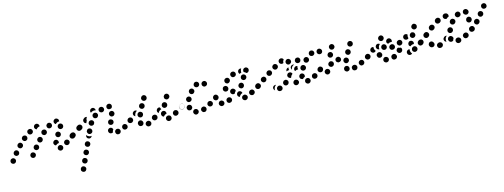

<svg xmlns="http://www.w3.org/2000/svg" viewBox="-45 -945 4965 1893"><g transform="rotate(-15 2438.0 2.0)"><path d="M15 -11Q6 -18 -5 -15Q-16 -13 -23 -4V-3Q-29 6 -27 18Q-25 29 -15 35Q-6 41 6 39Q17 37 23 27Q30 17 27 6Q25 -5 15 -11ZM221 -15Q212 -22 200 -21Q189 -19 182 -10V-9Q175 0 177 11Q178 22 188 29Q197 36 208 34Q219 33 226 23Q233 14 232 3Q230 -9 221 -15ZM511 4Q511 -2 508 -7Q505 -11 501 -15Q497 -18 491 -20Q486 -21 481 -21H480Q469 -19 462 -10Q455 -1 456 10Q457 15 459 20Q462 25 466 28Q471 32 476 33Q481 35 487 34Q498 33 505 24Q513 15 511 4ZM586 -24Q587 -29 586 -34Q585 -40 582 -44Q578 -49 574 -52Q569 -55 564 -56Q559 -57 553 -56Q548 -55 543 -52Q538 -49 535 -44Q532 -40 531 -34Q530 -29 531 -24Q532 -18 535 -14Q542 -4 553 -2Q564 0 573 -6H574Q578 -9 581 -14Q584 -18 586 -24ZM68 -77Q59 -84 48 -83Q37 -82 30 -73L29 -72Q22 -64 23 -52Q24 -41 33 -34Q42 -26 53 -28Q64 -29 72 -37V-38Q79 -47 78 -58Q77 -69 68 -77ZM431 -41Q428 -46 427 -51Q427 -57 428 -62Q432 -73 442 -79Q452 -84 462 -81Q468 -80 472 -76Q476 -73 479 -68Q482 -63 482 -58Q483 -52 481 -47Q481 -46 480 -45Q480 -44 480 -43Q479 -43 478 -43Q468 -42 460 -37Q453 -33 447 -28Q447 -28 447 -28Q447 -28 447 -28Q442 -29 437 -33Q433 -36 431 -41ZM283 -62Q282 -68 280 -73Q277 -77 273 -81Q264 -88 252 -87Q241 -85 234 -77V-76Q227 -67 228 -56Q229 -45 238 -38Q247 -30 258 -32Q269 -33 277 -42Q280 -46 282 -52Q283 -57 283 -62ZM650 -93Q646 -97 642 -100Q637 -103 632 -104Q626 -105 621 -104Q616 -103 611 -100V-99Q602 -93 600 -82Q598 -70 604 -61Q607 -56 612 -54Q616 -51 622 -50Q627 -49 633 -50Q638 -51 642 -54H643Q652 -61 654 -72Q656 -83 650 -93ZM134 -119Q134 -124 131 -129Q129 -134 125 -138Q117 -146 106 -146Q94 -145 86 -137Q78 -128 78 -117Q79 -106 87 -98Q91 -94 96 -92Q101 -90 106 -90Q112 -90 117 -93Q122 -95 126 -99Q130 -103 132 -108Q134 -113 134 -119ZM337 -125Q336 -130 334 -135Q332 -140 328 -144Q319 -151 308 -151Q296 -150 289 -141H288Q285 -137 283 -132Q281 -127 282 -121Q282 -116 284 -111Q287 -106 291 -102Q299 -95 310 -95Q322 -96 329 -104L330 -105Q333 -109 335 -114Q337 -119 337 -125ZM480 -104Q489 -98 500 -100Q511 -102 518 -112Q524 -122 522 -133Q520 -144 510 -150Q501 -157 489 -154Q478 -152 472 -143V-142Q465 -133 468 -121Q470 -110 480 -104ZM188 -194Q181 -202 169 -203Q158 -204 149 -197V-196Q140 -189 139 -178Q138 -166 146 -158Q153 -149 164 -148Q176 -147 184 -155H185Q193 -162 194 -174Q195 -185 188 -194ZM388 -202Q384 -206 379 -208Q374 -210 368 -210Q363 -211 358 -209Q353 -207 349 -203H348Q340 -195 340 -184Q339 -172 347 -164Q351 -160 356 -158Q361 -155 366 -155Q372 -155 377 -157Q382 -159 386 -162V-163Q395 -171 395 -182Q395 -193 388 -202ZM512 -191Q513 -185 517 -181Q520 -177 525 -174Q535 -169 546 -172Q557 -175 562 -185V-186Q565 -190 565 -196Q566 -201 564 -207Q563 -212 559 -216Q556 -220 551 -223Q541 -228 530 -225Q519 -222 514 -212V-211Q511 -207 511 -201Q510 -196 512 -191ZM259 -238Q254 -248 243 -251Q232 -254 222 -248H221Q211 -243 208 -232Q205 -221 211 -211Q216 -201 227 -198Q238 -195 248 -200L249 -201Q259 -206 262 -217Q265 -228 259 -238ZM460 -228Q461 -233 460 -238Q460 -244 457 -248Q451 -258 440 -261Q429 -264 419 -258L418 -257Q414 -255 411 -250Q407 -246 406 -241Q405 -235 406 -230Q406 -224 409 -220Q415 -210 426 -207Q437 -205 447 -210V-211Q452 -213 455 -218Q459 -222 460 -228ZM284 -252Q283 -263 289 -272Q296 -282 307 -283L308 -284Q319 -285 328 -279Q338 -272 339 -261Q340 -258 340 -256Q340 -254 339 -251Q330 -250 322 -246Q312 -241 306 -233Q304 -232 303 -230Q301 -231 299 -232Q297 -233 296 -234Q291 -237 288 -242Q285 -246 284 -252ZM514 -284H515Q520 -283 525 -280Q530 -278 533 -274Q537 -270 538 -264Q540 -259 539 -254Q539 -252 539 -251Q539 -250 539 -249Q531 -249 524 -247Q514 -244 506 -237Q503 -234 500 -231Q492 -235 488 -242Q483 -250 484 -259Q485 -270 494 -277Q503 -285 514 -284Z M623 278Q625 283 629 287Q633 291 638 293Q648 298 659 294Q669 290 674 279Q676 274 677 269Q677 263 675 258Q673 253 669 249Q665 245 660 243Q655 241 650 240Q644 240 639 242Q634 244 630 248Q626 252 624 257Q622 262 622 267Q621 273 623 278ZM672 217Q677 220 682 220Q688 220 693 218Q698 216 702 212Q706 208 708 203Q713 193 709 182Q705 171 694 167Q689 165 684 164Q678 164 673 166Q668 168 664 172Q660 176 658 181Q653 191 657 202Q661 213 672 217ZM691 126Q693 131 697 135Q701 139 706 141Q716 146 727 142Q737 138 742 127Q747 117 743 106Q739 95 728 91Q718 86 707 90Q697 94 692 105Q690 110 689 115Q689 121 691 126ZM740 65Q750 70 761 66Q771 62 776 51Q781 41 777 30Q773 19 762 15Q757 12 752 12Q746 12 741 14Q736 16 732 20Q728 24 726 29Q721 39 725 50Q729 61 740 65ZM1094 15Q1097 11 1099 5Q1100 0 1100 -5Q1098 -17 1089 -24Q1080 -31 1069 -29Q1063 -29 1058 -26Q1054 -23 1050 -19Q1047 -15 1045 -9Q1044 -4 1045 1Q1046 13 1055 20Q1064 27 1075 25H1076Q1081 25 1086 22Q1091 19 1094 15ZM1174 -43Q1168 -53 1157 -56Q1146 -59 1137 -53H1136Q1131 -50 1128 -45Q1125 -41 1124 -36Q1122 -30 1123 -25Q1124 -20 1127 -15Q1129 -10 1134 -7Q1138 -4 1144 -2Q1149 -1 1154 -2Q1160 -3 1164 -5L1165 -6Q1175 -11 1177 -22Q1180 -34 1174 -43ZM979 -29Q979 -35 981 -40Q983 -45 987 -49Q991 -53 996 -55Q1001 -57 1007 -57Q1017 -57 1024 -51Q1032 -44 1034 -34Q1033 -34 1033 -33Q1026 -25 1024 -15Q1023 -10 1022 -6Q1019 -4 1015 -3Q1011 -2 1007 -2Q996 -1 988 -9Q980 -17 979 -29ZM774 -11Q784 -6 795 -10Q805 -14 810 -25Q810 -26 811 -26Q811 -27 811 -28Q807 -27 803 -27Q794 -27 785 -30Q776 -34 769 -40Q764 -45 761 -50Q761 -49 760 -49Q760 -48 760 -48V-47Q755 -37 759 -26Q763 -15 774 -11ZM1246 -72Q1247 -78 1246 -83Q1245 -88 1241 -93Q1235 -102 1224 -104Q1212 -106 1203 -99Q1198 -96 1195 -91Q1192 -87 1192 -81Q1191 -76 1192 -71Q1193 -65 1196 -61Q1203 -52 1214 -50Q1225 -48 1234 -54L1235 -55Q1239 -58 1242 -62Q1245 -67 1246 -72ZM657 -98Q654 -103 650 -106Q645 -108 640 -109Q634 -110 629 -109Q624 -108 619 -105L611 -100Q602 -93 600 -82Q598 -71 604 -61Q608 -57 612 -54Q617 -51 622 -50Q627 -49 633 -50Q638 -51 643 -54L650 -60Q660 -66 662 -78Q664 -89 657 -98ZM813 -103Q802 -107 792 -103Q782 -98 778 -87H777Q775 -82 776 -76Q776 -71 778 -66Q780 -61 784 -57Q788 -53 793 -51Q804 -47 814 -52Q825 -56 829 -67V-68Q833 -78 828 -89Q824 -99 813 -103ZM1018 -84Q1023 -82 1029 -82Q1034 -82 1039 -84Q1044 -86 1048 -90Q1052 -94 1054 -99V-100Q1058 -110 1054 -121Q1049 -131 1038 -135Q1033 -137 1028 -137Q1022 -137 1017 -135Q1012 -133 1009 -129Q1005 -125 1003 -120V-119Q999 -109 1003 -98Q1008 -88 1018 -84ZM742 -154Q736 -164 724 -166Q713 -168 704 -162L696 -157Q686 -151 684 -139Q682 -128 688 -119Q691 -114 696 -111Q700 -108 705 -107Q711 -106 716 -107Q722 -108 726 -111L734 -116Q744 -122 746 -134Q748 -145 742 -154ZM857 -174Q848 -180 837 -178Q825 -176 819 -167V-166Q812 -157 814 -146Q817 -135 826 -128Q830 -125 836 -124Q841 -123 847 -124Q852 -125 857 -128Q861 -131 864 -135V-136Q871 -145 869 -156Q867 -168 857 -174ZM1050 -161Q1060 -158 1071 -163Q1081 -168 1084 -179H1085Q1088 -190 1083 -200Q1078 -210 1067 -214Q1056 -217 1046 -212Q1036 -207 1032 -196Q1029 -185 1034 -175Q1039 -165 1050 -161ZM800 -179Q802 -181 803 -183Q803 -187 803 -190Q803 -200 807 -208V-209Q810 -215 814 -220Q808 -223 801 -222Q794 -222 788 -218L780 -212Q771 -206 769 -195Q767 -184 773 -174Q776 -169 782 -166Q787 -163 793 -162Q795 -171 800 -179ZM915 -191V-192Q924 -199 925 -210Q926 -221 919 -230Q912 -239 900 -240Q889 -241 880 -234Q871 -227 870 -215Q869 -204 876 -195Q883 -186 895 -185Q906 -184 915 -191ZM996 -262Q992 -273 982 -278Q972 -283 961 -279Q950 -276 945 -265Q940 -255 944 -244Q945 -239 949 -235Q952 -231 957 -229Q962 -226 968 -226Q973 -225 978 -227H979Q990 -231 995 -241Q1000 -251 996 -262ZM1043 -236V-237Q1032 -240 1027 -250Q1022 -261 1026 -271Q1029 -282 1039 -287Q1050 -292 1060 -289H1061Q1072 -285 1077 -275Q1082 -265 1078 -254Q1076 -248 1073 -244Q1069 -240 1063 -237Q1059 -238 1056 -238Q1050 -237 1045 -236Q1045 -236 1044 -236Q1044 -236 1043 -236ZM862 -275V-276Q867 -286 877 -290Q888 -294 898 -290Q903 -287 907 -283Q911 -279 913 -274Q914 -271 914 -267Q915 -264 914 -260Q909 -262 903 -263Q892 -264 882 -260Q873 -258 866 -252V-251Q865 -250 864 -249Q860 -255 859 -262Q859 -269 862 -275Z M1618 -5Q1617 -11 1614 -15Q1611 -20 1606 -22Q1601 -25 1596 -26Q1591 -27 1585 -26L1583 -25Q1572 -23 1566 -13Q1560 -3 1563 8Q1564 13 1568 18Q1571 22 1576 25Q1580 28 1586 29Q1591 29 1596 28H1598Q1609 25 1615 15Q1621 6 1618 -5ZM1409 14Q1411 9 1412 3Q1413 -2 1411 -7Q1408 -18 1397 -24Q1387 -29 1377 -26L1375 -25Q1370 -23 1365 -20Q1361 -17 1359 -12Q1356 -7 1355 -1Q1355 4 1357 9Q1360 20 1370 25Q1380 31 1391 27H1393Q1398 25 1402 22Q1406 18 1409 14ZM1296 2Q1292 -1 1288 -5Q1285 -10 1284 -15Q1283 -16 1283 -18Q1280 -29 1287 -39Q1293 -48 1304 -51Q1315 -53 1325 -47Q1334 -40 1337 -29Q1337 -29 1337 -29Q1337 -27 1337 -24Q1338 -22 1338 -20Q1335 -14 1334 -8Q1331 -3 1327 0Q1322 3 1317 5Q1312 6 1306 5Q1301 5 1296 2ZM1695 -45Q1693 -50 1689 -53Q1685 -57 1679 -58Q1674 -60 1669 -60Q1663 -59 1658 -57L1657 -56Q1647 -51 1643 -40Q1640 -29 1645 -19Q1647 -14 1652 -10Q1656 -7 1661 -5Q1666 -3 1672 -4Q1677 -4 1682 -7L1684 -8Q1694 -13 1697 -24Q1701 -35 1695 -45ZM1486 -38Q1487 -44 1486 -49Q1484 -54 1481 -59Q1474 -68 1463 -69Q1451 -71 1442 -64L1441 -63Q1436 -60 1434 -55Q1431 -50 1430 -45Q1429 -39 1431 -34Q1432 -29 1436 -24Q1443 -15 1454 -14Q1465 -12 1474 -19L1476 -20Q1480 -24 1483 -28Q1485 -33 1486 -38ZM1531 -39Q1528 -43 1527 -49Q1526 -54 1527 -59V-61Q1529 -72 1539 -78Q1549 -85 1560 -82Q1565 -81 1570 -78Q1574 -75 1577 -70Q1580 -66 1581 -60Q1582 -55 1581 -50V-48Q1581 -48 1581 -48Q1581 -48 1581 -48Q1580 -48 1580 -48L1578 -47Q1569 -45 1561 -40Q1554 -34 1548 -27Q1548 -27 1548 -27Q1548 -27 1548 -27Q1543 -28 1538 -31Q1534 -34 1531 -39ZM1768 -92Q1761 -101 1750 -103Q1739 -105 1729 -99L1728 -98Q1723 -95 1720 -90Q1717 -85 1716 -80Q1715 -75 1717 -69Q1718 -64 1721 -60Q1724 -55 1729 -52Q1733 -49 1739 -48Q1744 -47 1749 -48Q1755 -49 1759 -53L1761 -54Q1770 -60 1772 -71Q1774 -83 1768 -92ZM1247 -73Q1248 -78 1246 -84Q1245 -89 1242 -94Q1236 -103 1224 -105Q1213 -107 1204 -101L1202 -100Q1198 -97 1195 -92Q1192 -87 1191 -82Q1190 -77 1191 -71Q1192 -66 1195 -61Q1202 -52 1213 -50Q1224 -48 1234 -54L1235 -55Q1240 -58 1243 -63Q1246 -68 1247 -73ZM1495 -98Q1495 -103 1497 -108Q1499 -113 1503 -117L1505 -119Q1510 -124 1518 -126Q1526 -127 1534 -124Q1534 -121 1536 -117Q1538 -110 1543 -104Q1534 -102 1527 -97Q1518 -92 1512 -83Q1510 -79 1508 -74Q1506 -75 1505 -76Q1504 -77 1503 -78Q1499 -82 1497 -87Q1495 -92 1495 -98ZM1318 -80Q1328 -75 1339 -80Q1349 -84 1353 -95L1354 -97Q1356 -102 1356 -107Q1356 -113 1354 -118Q1352 -123 1348 -126Q1344 -130 1339 -132Q1328 -137 1318 -132Q1307 -128 1303 -117L1302 -115Q1298 -105 1303 -94Q1307 -84 1318 -80ZM1306 -151Q1298 -158 1288 -158Q1278 -158 1270 -151L1269 -150Q1260 -143 1259 -132Q1258 -120 1265 -112Q1268 -109 1271 -106Q1274 -104 1278 -103Q1278 -104 1278 -105Q1278 -115 1282 -124V-125Q1286 -134 1292 -141Q1298 -147 1306 -151ZM1571 -110Q1581 -105 1592 -109Q1603 -113 1608 -123V-125Q1611 -130 1611 -135Q1611 -140 1609 -146Q1607 -151 1604 -155Q1600 -159 1595 -161Q1585 -166 1574 -162Q1563 -158 1559 -148L1558 -146Q1553 -136 1557 -125Q1561 -114 1571 -110ZM1352 -159Q1362 -153 1373 -157Q1384 -160 1389 -170L1390 -172Q1395 -182 1392 -193Q1388 -204 1378 -209Q1368 -214 1357 -211Q1346 -208 1341 -197L1340 -196Q1335 -186 1338 -175Q1342 -164 1352 -159ZM1597 -206Q1597 -200 1600 -196Q1603 -191 1608 -188Q1617 -181 1628 -183Q1639 -185 1646 -194L1647 -195Q1650 -200 1652 -205Q1653 -210 1652 -216Q1651 -221 1648 -226Q1645 -231 1641 -234Q1632 -240 1621 -239Q1609 -237 1603 -228L1602 -226Q1598 -222 1597 -216Q1596 -211 1597 -206ZM1421 -278Q1412 -285 1401 -283Q1390 -281 1383 -272L1382 -270Q1379 -266 1377 -261Q1376 -255 1377 -250Q1378 -245 1381 -240Q1384 -235 1388 -232Q1397 -225 1409 -227Q1420 -229 1427 -238L1428 -240Q1434 -249 1432 -260Q1431 -272 1421 -278Z M1892 17Q1894 11 1893 6Q1893 1 1890 -4Q1887 -9 1883 -12Q1879 -16 1874 -17H1873Q1868 -19 1863 -18Q1857 -18 1852 -15Q1848 -12 1844 -8Q1841 -4 1839 2Q1836 12 1842 22Q1847 32 1858 36Q1869 39 1879 33Q1889 28 1892 17ZM1973 -4Q1971 -9 1968 -13Q1964 -17 1959 -19Q1954 -21 1949 -22Q1943 -22 1938 -20Q1927 -16 1922 -6Q1917 4 1921 15Q1923 20 1927 24Q1930 28 1935 31Q1940 33 1946 33Q1951 34 1956 32H1957Q1967 28 1972 17Q1977 7 1973 -4ZM2045 -45Q2039 -55 2028 -58Q2017 -61 2007 -55Q2002 -52 1999 -48Q1996 -43 1995 -38Q1993 -33 1994 -27Q1995 -22 1998 -17Q2004 -7 2015 -5Q2026 -2 2035 -8H2036Q2045 -14 2048 -25Q2051 -36 2045 -45ZM1787 -45Q1786 -51 1788 -56Q1790 -61 1793 -65Q1797 -69 1801 -72Q1806 -74 1812 -75Q1817 -75 1822 -74Q1828 -72 1832 -69Q1836 -65 1839 -60Q1841 -55 1841 -50H1842Q1842 -45 1841 -40Q1839 -35 1837 -32Q1832 -28 1828 -23Q1825 -22 1822 -21Q1819 -20 1816 -20Q1805 -19 1796 -26Q1788 -34 1787 -45ZM2113 -93Q2110 -97 2106 -100Q2101 -103 2096 -104Q2090 -105 2085 -104Q2080 -103 2075 -99Q2066 -93 2064 -81Q2062 -70 2068 -61Q2071 -56 2076 -54Q2081 -51 2086 -50Q2091 -49 2097 -50Q2102 -51 2106 -54H2107Q2116 -61 2118 -72Q2120 -83 2113 -93ZM1760 -54Q1755 -51 1750 -50Q1745 -49 1739 -50Q1734 -51 1729 -54Q1725 -57 1722 -62Q1716 -72 1718 -83Q1720 -94 1730 -100Q1735 -103 1740 -104Q1746 -105 1751 -104Q1756 -103 1761 -100Q1765 -97 1768 -92Q1771 -88 1772 -84Q1773 -80 1773 -76Q1768 -69 1766 -62Q1766 -60 1765 -58Q1764 -57 1763 -56Q1762 -55 1760 -54ZM1804 -119Q1805 -114 1809 -110Q1812 -106 1817 -103Q1827 -98 1838 -102Q1849 -105 1854 -115Q1857 -120 1857 -126Q1858 -131 1856 -136Q1854 -142 1851 -146Q1847 -150 1843 -152Q1832 -158 1822 -154Q1811 -151 1806 -141L1805 -140Q1803 -136 1802 -130Q1802 -125 1804 -119ZM1859 -175Q1867 -168 1879 -169Q1890 -170 1897 -179Q1905 -188 1904 -199Q1902 -211 1894 -218Q1885 -225 1874 -224Q1862 -223 1855 -214Q1848 -205 1849 -194Q1850 -183 1859 -175ZM1996 -255Q1988 -247 1989 -235Q1989 -224 1998 -216Q2002 -212 2007 -210Q2012 -209 2018 -209Q2023 -209 2028 -212Q2033 -214 2037 -218Q2044 -226 2044 -238Q2043 -249 2035 -257Q2026 -265 2015 -264Q2003 -263 1996 -255ZM1914 -238Q1918 -228 1929 -224Q1940 -220 1950 -224Q1961 -229 1965 -239Q1969 -250 1965 -260Q1962 -265 1959 -269Q1955 -273 1950 -275Q1944 -277 1939 -277Q1934 -277 1928 -275Q1918 -270 1914 -259Q1909 -249 1914 -238Z M2397 -8Q2395 -13 2392 -18Q2389 -22 2385 -25Q2380 -29 2375 -30Q2370 -31 2364 -30L2363 -29Q2352 -27 2345 -18Q2339 -8 2341 3Q2343 14 2353 20Q2362 27 2374 25L2375 24Q2386 22 2392 13Q2399 3 2397 -8ZM2157 6Q2162 -4 2158 -15Q2155 -25 2144 -30Q2144 -31 2144 -31Q2139 -33 2133 -34Q2128 -34 2123 -32Q2117 -31 2113 -27Q2109 -24 2107 -19Q2101 -9 2105 2Q2109 13 2119 18Q2120 19 2120 19Q2131 24 2141 20Q2152 17 2157 6ZM2238 -30Q2232 -41 2221 -44Q2210 -47 2200 -42L2199 -41Q2189 -36 2186 -25Q2183 -14 2188 -4Q2190 1 2195 4Q2199 8 2204 9Q2209 11 2215 10Q2220 10 2225 7H2226Q2236 1 2240 -10Q2243 -20 2238 -30ZM2475 -25Q2477 -30 2476 -36Q2476 -41 2473 -46Q2468 -56 2457 -60Q2446 -63 2436 -58L2435 -57Q2430 -55 2426 -50Q2423 -46 2421 -41Q2420 -36 2420 -30Q2421 -25 2423 -20Q2428 -10 2439 -7Q2450 -3 2460 -8L2461 -9Q2466 -12 2470 -16Q2473 -20 2475 -25ZM2302 -55V-56Q2306 -67 2316 -73Q2326 -78 2336 -75Q2345 -72 2350 -66Q2355 -59 2356 -51Q2348 -49 2341 -44Q2333 -39 2327 -30Q2324 -26 2322 -20Q2321 -21 2321 -21Q2321 -21 2321 -21Q2310 -24 2304 -34Q2299 -44 2302 -55ZM2072 -56Q2076 -52 2081 -50Q2086 -48 2092 -48Q2103 -48 2111 -57Q2119 -65 2119 -76Q2119 -77 2119 -77Q2118 -88 2110 -96Q2102 -104 2091 -105Q2080 -104 2072 -96Q2064 -88 2064 -77Q2064 -76 2064 -75Q2064 -70 2066 -65Q2068 -60 2072 -56ZM2549 -70Q2550 -75 2549 -80Q2548 -86 2546 -91Q2540 -100 2529 -103Q2518 -106 2508 -100L2507 -99Q2502 -97 2499 -92Q2496 -88 2494 -82Q2493 -77 2494 -72Q2495 -66 2497 -62Q2503 -52 2514 -49Q2525 -46 2535 -52L2536 -53Q2541 -56 2544 -60Q2547 -64 2549 -70ZM2272 -63H2270Q2265 -62 2260 -64Q2255 -66 2251 -70Q2247 -74 2244 -79Q2242 -84 2242 -89Q2241 -100 2249 -109Q2257 -117 2268 -118H2270Q2275 -118 2280 -116Q2285 -114 2289 -110Q2293 -106 2296 -101Q2298 -97 2298 -91Q2298 -90 2298 -89Q2298 -89 2298 -88Q2293 -84 2289 -79Q2284 -73 2281 -65Q2279 -64 2277 -63Q2274 -63 2272 -63ZM2350 -101Q2355 -98 2360 -97Q2366 -97 2371 -98Q2376 -100 2380 -103Q2385 -107 2387 -111L2388 -113Q2393 -123 2390 -134Q2387 -144 2377 -150Q2367 -155 2356 -152Q2345 -149 2340 -139L2339 -138Q2333 -128 2337 -117Q2340 -106 2350 -101ZM2179 -129Q2179 -130 2179 -131Q2178 -142 2184 -152Q2191 -161 2203 -162Q2214 -164 2223 -157Q2232 -150 2234 -139Q2234 -138 2234 -138Q2234 -134 2234 -131Q2233 -127 2232 -123Q2228 -119 2225 -113Q2222 -111 2219 -109Q2215 -107 2211 -107Q2200 -105 2191 -111Q2181 -118 2179 -129ZM2380 -192Q2381 -187 2384 -182Q2387 -178 2392 -175Q2402 -168 2413 -171Q2424 -173 2430 -183L2431 -184Q2434 -189 2435 -194Q2435 -199 2434 -205Q2433 -210 2430 -215Q2427 -219 2422 -222Q2413 -228 2402 -226Q2390 -223 2384 -214V-213Q2381 -208 2380 -203Q2379 -197 2380 -192ZM2214 -209Q2214 -203 2216 -198Q2218 -193 2221 -189Q2225 -185 2230 -183Q2235 -180 2241 -180Q2246 -180 2251 -182Q2256 -184 2260 -188L2261 -189Q2269 -196 2270 -208Q2270 -219 2262 -228Q2254 -236 2243 -236Q2232 -236 2223 -229L2222 -228Q2218 -224 2216 -219Q2214 -214 2214 -209ZM2288 -264Q2286 -259 2286 -253Q2286 -248 2288 -243Q2292 -232 2302 -227Q2312 -223 2323 -227H2324Q2335 -231 2340 -242Q2344 -252 2340 -263Q2338 -268 2334 -272Q2331 -276 2326 -278Q2321 -280 2315 -280Q2310 -280 2305 -279L2303 -278Q2298 -276 2294 -272Q2290 -269 2288 -264ZM2424 -273 2425 -275Q2432 -284 2443 -286Q2454 -289 2463 -282Q2468 -279 2471 -275Q2474 -270 2475 -265Q2476 -260 2475 -254Q2474 -249 2471 -244L2470 -243Q2467 -239 2463 -236Q2458 -232 2453 -231Q2451 -231 2449 -231Q2448 -231 2446 -231Q2441 -237 2434 -241Q2429 -245 2423 -247Q2419 -253 2420 -260Q2421 -267 2424 -273ZM2371 -272Q2375 -282 2385 -287Q2395 -292 2406 -288Q2406 -288 2407 -287Q2407 -287 2406 -287V-286Q2400 -278 2399 -269Q2396 -258 2398 -248Q2398 -248 2398 -248Q2398 -248 2397 -248Q2387 -246 2379 -240Q2377 -242 2375 -245Q2373 -248 2371 -251Q2369 -256 2369 -261Q2369 -267 2371 -272Z M2752 1Q2752 -4 2750 -9Q2748 -15 2745 -19Q2741 -23 2736 -25Q2731 -27 2725 -28Q2713 -28 2705 -20Q2696 -13 2696 -1Q2696 4 2698 9Q2699 14 2703 18Q2707 23 2712 25Q2717 27 2722 27H2723Q2734 28 2743 20Q2751 13 2752 1ZM3028 21Q3033 17 3035 12Q3038 8 3038 2Q3039 -9 3032 -18Q3025 -27 3013 -28H3012Q3001 -29 2992 -22Q2984 -14 2983 -3Q2982 3 2984 8Q2985 13 2989 17Q2992 21 2997 24Q3002 26 3007 27H3008Q3014 28 3019 26Q3024 24 3028 21ZM2922 -21Q2921 -26 2918 -31Q2915 -35 2910 -38Q2906 -41 2900 -42Q2895 -43 2890 -42Q2884 -41 2880 -38Q2875 -35 2872 -30V-29Q2866 -20 2868 -9Q2871 3 2880 9Q2890 15 2901 12Q2912 10 2918 0H2919Q2922 -5 2923 -10Q2924 -16 2922 -21ZM2661 -23Q2664 -34 2674 -40Q2679 -43 2685 -44Q2691 -45 2697 -43Q2693 -40 2690 -37Q2682 -30 2678 -21Q2674 -12 2673 -2Q2673 2 2674 7Q2671 6 2669 3Q2667 1 2666 -1Q2665 -2 2665 -2Q2659 -12 2661 -23ZM3112 -44Q3109 -48 3104 -52Q3100 -55 3095 -56Q3089 -57 3084 -56Q3079 -55 3074 -53L3073 -52Q3063 -46 3061 -35Q3058 -24 3064 -14Q3067 -10 3072 -6Q3076 -3 3081 -2Q3087 -1 3092 -2Q3097 -2 3102 -5L3103 -6Q3113 -12 3115 -23Q3118 -34 3112 -44ZM2817 -58Q2814 -62 2809 -64Q2804 -67 2798 -67Q2793 -67 2788 -65Q2782 -64 2778 -60V-59Q2774 -56 2771 -51Q2769 -46 2769 -40Q2768 -35 2770 -30Q2772 -25 2775 -21Q2779 -16 2784 -14Q2789 -12 2794 -11Q2800 -11 2805 -13Q2810 -15 2814 -18L2815 -19Q2823 -27 2824 -38Q2825 -49 2817 -58ZM2944 -42Q2941 -46 2940 -52Q2939 -57 2939 -62L2940 -63Q2941 -74 2951 -81Q2960 -88 2971 -86Q2982 -84 2989 -75Q2996 -66 2994 -54Q2993 -52 2993 -50Q2993 -49 2992 -47Q2984 -44 2978 -39Q2974 -35 2970 -31Q2968 -30 2966 -30Q2964 -30 2962 -31Q2957 -32 2952 -35Q2947 -37 2944 -42ZM3181 -92Q3178 -97 3173 -100Q3168 -103 3163 -104Q3157 -104 3152 -103Q3147 -102 3142 -99V-98Q3132 -92 3130 -81Q3128 -69 3135 -60Q3138 -56 3143 -53Q3147 -50 3153 -49Q3158 -48 3164 -49Q3169 -50 3173 -53L3174 -54Q3183 -61 3185 -72Q3187 -83 3181 -92ZM2551 -73Q2552 -78 2551 -83Q2549 -89 2546 -93Q2540 -103 2529 -105Q2517 -107 2508 -100H2507Q2503 -96 2500 -92Q2497 -87 2496 -82Q2495 -76 2496 -71Q2497 -66 2500 -61Q2507 -52 2518 -50Q2529 -48 2539 -54V-55Q2544 -58 2547 -63Q2550 -67 2551 -73ZM2882 -106Q2881 -110 2879 -114Q2877 -118 2873 -121Q2865 -128 2853 -127Q2842 -127 2834 -118V-117Q2826 -109 2827 -98Q2828 -86 2837 -79Q2841 -75 2847 -73Q2853 -71 2859 -72Q2860 -76 2861 -79L2862 -80Q2865 -89 2871 -96Q2876 -102 2882 -106ZM2620 -121Q2621 -126 2620 -131Q2619 -137 2616 -141Q2613 -146 2608 -149Q2603 -152 2598 -153Q2593 -154 2587 -152Q2582 -151 2577 -148Q2572 -145 2569 -140Q2566 -135 2565 -130Q2564 -125 2565 -119Q2566 -114 2570 -110Q2576 -100 2587 -98Q2598 -96 2608 -102L2609 -103Q2613 -106 2616 -111Q2619 -115 2620 -121ZM2972 -128Q2973 -123 2977 -119Q2980 -114 2985 -112Q2994 -106 3006 -109Q3017 -112 3022 -121L3023 -122Q3029 -132 3026 -143Q3023 -154 3013 -160Q3003 -166 2992 -163Q2981 -160 2975 -150V-149Q2972 -145 2971 -139Q2971 -134 2972 -128ZM2915 -125Q2910 -131 2909 -138Q2908 -145 2911 -151V-152Q2913 -157 2917 -161Q2920 -165 2925 -168Q2930 -170 2936 -170Q2941 -170 2946 -169Q2947 -168 2947 -168Q2948 -168 2948 -168Q2948 -167 2948 -166Q2945 -157 2945 -146Q2946 -140 2948 -134Q2942 -135 2936 -134Q2926 -132 2917 -127Q2916 -126 2915 -125ZM2832 -144Q2832 -148 2832 -151Q2832 -155 2833 -158L2834 -159Q2837 -167 2844 -172Q2851 -177 2860 -177Q2857 -168 2858 -158Q2859 -154 2860 -150Q2856 -150 2852 -150Q2841 -149 2832 -144ZM2686 -188Q2680 -197 2669 -199Q2657 -202 2648 -196L2647 -195Q2638 -189 2635 -178Q2633 -167 2639 -157Q2645 -147 2657 -145Q2668 -143 2677 -149L2678 -150Q2687 -156 2690 -167Q2692 -178 2686 -188ZM2916 -188Q2918 -189 2921 -190Q2912 -194 2902 -192Q2893 -190 2887 -182L2886 -181Q2883 -177 2881 -172Q2880 -167 2881 -161Q2881 -157 2883 -154Q2884 -150 2887 -147Q2888 -153 2890 -159Q2893 -168 2899 -176Q2906 -183 2916 -188ZM3029 -183Q3038 -176 3049 -176Q3060 -176 3068 -185H3069Q3077 -193 3076 -205Q3076 -216 3068 -224Q3064 -228 3059 -230Q3053 -232 3048 -232Q3042 -231 3037 -229Q3033 -227 3029 -223L3028 -222Q3020 -214 3021 -203Q3021 -191 3029 -183ZM2758 -231Q2752 -241 2741 -244Q2730 -247 2720 -241V-240Q2710 -235 2707 -224Q2704 -213 2710 -203Q2716 -193 2727 -190Q2738 -187 2748 -193V-194Q2758 -199 2761 -210Q2764 -221 2758 -231ZM2939 -230V-231Q2941 -236 2945 -240Q2949 -245 2954 -247Q2959 -249 2964 -249Q2969 -250 2975 -248Q2985 -244 2990 -234Q2995 -224 2991 -213V-212Q2989 -208 2987 -204Q2984 -200 2980 -198Q2976 -197 2973 -195Q2972 -195 2972 -195Q2968 -194 2964 -194Q2960 -194 2956 -195Q2945 -199 2940 -209Q2935 -220 2939 -230ZM2856 -210Q2852 -213 2849 -218Q2846 -222 2846 -228L2845 -229Q2844 -240 2851 -249Q2858 -258 2869 -260Q2875 -260 2880 -259Q2885 -258 2889 -254Q2894 -251 2897 -246Q2899 -241 2900 -236V-235Q2901 -229 2899 -223Q2897 -217 2893 -213Q2888 -211 2883 -208Q2880 -207 2877 -204Q2877 -204 2877 -204Q2877 -204 2876 -204Q2871 -204 2866 -205Q2860 -206 2856 -210ZM3195 -278Q3190 -279 3185 -277Q3180 -275 3176 -271Q3167 -263 3167 -252Q3166 -241 3174 -232Q3174 -232 3174 -232Q3182 -224 3193 -223Q3204 -222 3213 -229Q3217 -233 3220 -238Q3222 -243 3222 -248Q3223 -254 3221 -259Q3219 -264 3216 -268Q3215 -269 3215 -269Q3211 -273 3206 -276Q3201 -278 3195 -278ZM3090 -242Q3092 -237 3096 -233Q3100 -230 3106 -228Q3111 -226 3116 -226Q3122 -226 3127 -228V-229Q3138 -233 3142 -244Q3146 -255 3141 -265Q3137 -275 3126 -279Q3115 -283 3105 -279L3104 -278Q3094 -274 3090 -263Q3086 -253 3090 -242ZM2819 -231V-230Q2808 -226 2798 -230Q2787 -235 2783 -245Q2781 -250 2781 -256Q2781 -261 2783 -266Q2785 -271 2789 -275Q2793 -279 2798 -281H2799Q2809 -286 2820 -281Q2830 -277 2835 -266Q2835 -266 2835 -266Q2835 -266 2835 -265Q2834 -264 2833 -263Q2827 -255 2824 -245Q2823 -238 2823 -232Q2822 -232 2821 -231Q2820 -231 2819 -231Z M3517 -14Q3515 -19 3512 -24Q3509 -28 3504 -31Q3499 -33 3494 -34Q3488 -35 3483 -34L3482 -33Q3471 -30 3465 -21Q3460 -11 3463 0Q3464 6 3467 10Q3471 14 3475 17Q3480 20 3485 20Q3491 21 3496 20H3497Q3508 17 3514 7Q3519 -3 3517 -14ZM3403 10Q3398 8 3394 4Q3390 1 3387 -4Q3387 -5 3387 -6Q3385 -11 3385 -16Q3385 -22 3387 -27Q3389 -32 3393 -36Q3396 -40 3401 -42Q3412 -46 3423 -42Q3433 -38 3438 -27Q3439 -25 3439 -22Q3440 -19 3440 -16Q3440 -14 3440 -13Q3439 -11 3439 -9Q3438 -3 3434 2Q3430 7 3424 9Q3419 11 3413 12Q3408 12 3403 10ZM3593 -48Q3591 -53 3587 -57Q3583 -60 3578 -62Q3573 -64 3567 -64Q3562 -64 3557 -61H3556Q3546 -56 3542 -46Q3538 -35 3543 -25Q3545 -20 3549 -16Q3553 -12 3558 -10Q3564 -8 3569 -9Q3574 -9 3579 -11L3580 -12Q3590 -16 3594 -27Q3598 -38 3593 -48ZM3247 -45Q3246 -50 3243 -54Q3239 -59 3234 -61Q3225 -67 3214 -64Q3203 -61 3197 -51H3196Q3191 -41 3194 -30Q3197 -19 3207 -13Q3211 -10 3217 -10Q3222 -9 3227 -10Q3233 -12 3237 -15Q3241 -19 3244 -23L3245 -24Q3247 -29 3248 -34Q3249 -39 3247 -45ZM3664 -93Q3661 -97 3657 -100Q3652 -103 3647 -104Q3641 -105 3636 -104Q3631 -103 3626 -99Q3616 -92 3614 -81Q3612 -70 3619 -61Q3622 -56 3627 -53Q3631 -50 3637 -49Q3642 -49 3647 -50Q3653 -51 3657 -54L3658 -55Q3667 -61 3669 -72Q3671 -84 3664 -93ZM3186 -76Q3186 -80 3185 -85Q3184 -89 3181 -93Q3175 -102 3163 -105Q3152 -107 3143 -100H3142Q3133 -93 3131 -82Q3129 -71 3135 -61Q3141 -53 3152 -50Q3162 -48 3171 -53Q3172 -56 3174 -59V-60Q3178 -68 3185 -75Q3185 -75 3186 -76ZM3416 -71Q3421 -69 3427 -69Q3432 -69 3437 -71Q3442 -73 3446 -77Q3450 -81 3452 -86H3453Q3457 -97 3453 -107Q3449 -118 3438 -123Q3433 -125 3428 -125Q3422 -125 3417 -123Q3412 -121 3408 -117Q3404 -113 3402 -108Q3397 -97 3402 -87Q3406 -76 3416 -71ZM3298 -117Q3294 -121 3290 -124Q3285 -127 3280 -128Q3274 -129 3269 -128Q3264 -126 3259 -123Q3249 -116 3247 -105Q3245 -94 3252 -84Q3259 -75 3270 -73Q3281 -71 3290 -78H3291Q3300 -85 3302 -96Q3304 -107 3298 -117ZM3354 -98Q3360 -98 3365 -100Q3370 -102 3374 -106Q3377 -109 3380 -114Q3382 -120 3382 -125Q3382 -136 3374 -144Q3366 -153 3354 -153V-152H3353Q3342 -152 3334 -144Q3326 -136 3326 -125Q3326 -119 3328 -114Q3330 -109 3334 -106Q3338 -102 3343 -100Q3348 -97 3353 -97ZM3452 -148Q3457 -145 3462 -144Q3467 -144 3473 -145Q3478 -147 3482 -150Q3487 -153 3489 -158L3490 -159Q3495 -169 3492 -180Q3489 -191 3479 -196Q3474 -199 3469 -200Q3463 -200 3458 -199Q3453 -197 3448 -194Q3444 -190 3442 -186L3441 -185Q3436 -175 3439 -164Q3442 -153 3452 -148ZM3264 -181Q3266 -175 3270 -171Q3273 -167 3278 -165Q3289 -160 3299 -164Q3310 -168 3315 -178V-179Q3318 -184 3318 -189Q3318 -195 3316 -200Q3314 -205 3311 -209Q3307 -213 3302 -216Q3297 -218 3292 -218Q3286 -218 3281 -216Q3276 -215 3272 -211Q3268 -207 3266 -202H3265Q3263 -197 3263 -191Q3262 -186 3264 -181ZM3493 -221Q3498 -218 3504 -218Q3509 -217 3514 -219Q3520 -220 3524 -224Q3528 -227 3531 -232V-233Q3536 -243 3533 -254Q3530 -265 3519 -270Q3509 -275 3499 -272Q3488 -269 3482 -258Q3477 -248 3480 -237Q3483 -226 3493 -221ZM3337 -287Q3327 -293 3316 -289Q3305 -286 3300 -276L3299 -275Q3294 -265 3298 -254Q3301 -243 3311 -238Q3321 -233 3332 -236Q3343 -240 3348 -250H3349Q3354 -260 3350 -271Q3347 -282 3337 -287Z M3837 4Q3838 -1 3837 -6Q3836 -12 3834 -16Q3831 -21 3826 -24Q3822 -27 3816 -29H3815Q3804 -32 3794 -26Q3785 -20 3782 -8Q3781 -3 3782 2Q3783 8 3785 12Q3788 17 3793 20Q3797 23 3803 25H3804Q3815 27 3825 21Q3834 15 3837 4ZM3919 3Q3921 -2 3922 -7Q3922 -13 3920 -18Q3917 -29 3907 -34Q3896 -39 3886 -36L3884 -35Q3879 -33 3875 -30Q3871 -26 3868 -21Q3866 -17 3866 -11Q3865 -6 3867 0Q3870 10 3880 16Q3891 21 3901 17H3903Q3908 15 3912 12Q3916 8 3919 3ZM4027 -4Q4025 -9 4025 -15Q4025 -20 4027 -25L4028 -26Q4032 -35 4041 -39Q4050 -44 4060 -41Q4058 -32 4059 -23Q4060 -14 4065 -5Q4068 1 4073 5Q4067 12 4058 14Q4049 15 4041 12Q4036 9 4032 5Q4028 1 4027 -4ZM4133 -44Q4131 -49 4126 -52Q4122 -55 4117 -57Q4112 -58 4106 -58Q4101 -57 4096 -54H4095Q4085 -48 4082 -37Q4079 -26 4084 -16Q4087 -12 4091 -8Q4096 -5 4101 -3Q4106 -2 4112 -2Q4117 -3 4122 -6H4123Q4133 -12 4136 -23Q4139 -34 4133 -44ZM3988 -64Q3987 -68 3986 -72Q3984 -76 3981 -79Q3970 -79 3961 -83Q3957 -84 3954 -86Q3954 -86 3954 -86Q3949 -85 3945 -82Q3941 -79 3939 -75L3938 -74Q3935 -70 3933 -64Q3932 -59 3933 -54Q3934 -48 3937 -44Q3940 -39 3944 -36Q3954 -29 3965 -31Q3976 -33 3983 -42L3984 -44Q3987 -48 3988 -53Q3989 -59 3988 -64ZM3763 -36Q3775 -38 3781 -47Q3788 -57 3786 -68L3785 -69Q3784 -80 3774 -87Q3765 -93 3754 -91Q3742 -89 3736 -80Q3729 -71 3731 -60L3732 -58Q3734 -47 3743 -40Q3752 -34 3763 -36ZM4208 -72Q4209 -77 4208 -82Q4207 -88 4204 -92Q4197 -102 4186 -103Q4175 -105 4165 -99L4164 -98Q4155 -91 4153 -80Q4151 -69 4158 -60Q4164 -50 4175 -48Q4187 -47 4196 -53L4197 -54Q4201 -57 4204 -62Q4207 -66 4208 -72ZM3670 -73Q3671 -78 3670 -84Q3669 -89 3666 -93Q3662 -98 3658 -101Q3653 -104 3648 -105Q3643 -106 3637 -105Q3632 -103 3627 -100H3626Q3622 -96 3619 -92Q3616 -87 3615 -82Q3614 -76 3615 -71Q3616 -66 3619 -61Q3623 -57 3627 -54Q3632 -51 3637 -50Q3643 -49 3648 -50Q3653 -51 3658 -54L3659 -55Q3663 -58 3666 -63Q3669 -68 3670 -73ZM4063 -102 4064 -103Q4069 -114 4079 -118Q4090 -121 4100 -117Q4105 -114 4109 -110Q4113 -106 4115 -101Q4116 -96 4116 -91Q4116 -85 4114 -80Q4108 -81 4103 -80Q4093 -79 4085 -74L4084 -73Q4079 -71 4075 -67Q4070 -69 4067 -73Q4064 -77 4062 -81Q4061 -86 4061 -92Q4061 -97 4063 -102ZM3921 -90Q3925 -94 3926 -100Q3928 -105 3927 -110Q3926 -122 3917 -129Q3908 -136 3896 -135L3895 -134Q3884 -133 3877 -124Q3870 -115 3871 -104Q3872 -93 3881 -85Q3890 -78 3902 -80H3903Q3908 -81 3913 -83Q3918 -86 3921 -90ZM3809 -102Q3813 -100 3819 -99Q3824 -99 3830 -100Q3840 -103 3846 -113Q3851 -123 3848 -134Q3846 -145 3836 -151Q3827 -157 3816 -155Q3805 -153 3799 -143Q3792 -134 3795 -122Q3795 -121 3795 -119Q3797 -114 3800 -109Q3804 -105 3809 -102ZM3728 -108 3727 -107Q3723 -103 3718 -102Q3713 -100 3707 -101Q3702 -101 3697 -104Q3692 -107 3689 -111Q3681 -120 3683 -131Q3684 -142 3693 -150H3694Q3698 -154 3703 -155Q3708 -157 3714 -156Q3716 -156 3717 -156Q3719 -155 3721 -155Q3720 -151 3720 -148Q3720 -138 3724 -128Q3727 -119 3733 -113Q3732 -111 3731 -110Q3730 -109 3728 -108ZM3991 -104H3992Q4002 -108 4007 -119Q4011 -129 4007 -140Q4003 -150 3992 -155Q3982 -159 3971 -155L3970 -154Q3959 -150 3955 -140Q3951 -129 3955 -119Q3957 -113 3961 -110Q3964 -106 3970 -103Q3975 -101 3980 -101Q3985 -101 3991 -103ZM3745 -157 3746 -158Q3750 -169 3761 -173Q3771 -177 3782 -172Q3784 -171 3786 -170Q3788 -168 3790 -167Q3784 -162 3780 -156Q3774 -147 3772 -137Q3771 -128 3772 -118Q3769 -118 3766 -119Q3762 -119 3759 -121Q3749 -125 3745 -136Q3741 -147 3745 -157ZM4072 -145 4071 -144Q4061 -138 4050 -141Q4039 -143 4033 -153Q4030 -158 4029 -163Q4028 -168 4029 -174Q4030 -179 4034 -184Q4037 -188 4041 -191L4043 -192Q4051 -197 4061 -195Q4071 -194 4078 -186Q4075 -179 4074 -171Q4074 -160 4077 -151Q4077 -150 4077 -150Q4076 -148 4075 -147Q4073 -146 4072 -145ZM4112 -143Q4117 -141 4123 -140Q4128 -140 4134 -142Q4139 -144 4143 -148Q4147 -151 4149 -156L4150 -157Q4154 -168 4150 -178Q4147 -189 4136 -194Q4131 -196 4126 -196Q4120 -197 4115 -195Q4110 -193 4106 -189Q4102 -185 4100 -181L4099 -179Q4094 -169 4098 -158Q4102 -148 4112 -143ZM3857 -163Q3857 -165 3856 -167Q3856 -169 3856 -171Q3856 -182 3864 -190Q3872 -199 3884 -199H3885Q3896 -199 3904 -190Q3912 -182 3912 -171Q3912 -167 3911 -163Q3910 -160 3908 -156Q3901 -158 3894 -157H3892Q3883 -156 3875 -151Q3872 -150 3869 -148Q3868 -148 3868 -148Q3867 -149 3867 -149Q3865 -152 3863 -155Q3861 -159 3857 -163ZM3798 -197Q3807 -190 3818 -191Q3829 -193 3836 -202L3837 -203Q3844 -212 3842 -224Q3840 -235 3831 -242Q3822 -249 3811 -247Q3800 -245 3793 -236L3792 -235Q3785 -226 3787 -215Q3789 -203 3798 -197ZM4134 -236Q4136 -230 4140 -226Q4143 -222 4148 -220Q4153 -218 4159 -217Q4164 -217 4169 -219Q4175 -221 4179 -225Q4183 -228 4185 -233V-235Q4190 -245 4186 -256Q4182 -266 4172 -271Q4167 -273 4162 -274Q4156 -274 4151 -272Q4146 -270 4142 -266Q4138 -263 4136 -258L4135 -257Q4133 -252 4132 -246Q4132 -241 4134 -236Z M4571 14Q4574 10 4576 4Q4577 -1 4576 -6Q4575 -18 4565 -24Q4556 -31 4545 -30L4542 -29Q4537 -29 4532 -26Q4528 -23 4524 -19Q4521 -14 4520 -9Q4518 -4 4519 2Q4521 13 4530 20Q4539 27 4550 25H4553Q4558 24 4563 21Q4568 18 4571 14ZM4334 -17Q4331 -12 4330 -7Q4330 -2 4331 4Q4333 15 4343 21Q4353 27 4364 24Q4366 24 4369 23Q4374 22 4378 18Q4383 15 4385 10Q4388 6 4389 0Q4389 -5 4388 -11Q4385 -22 4375 -27Q4365 -33 4354 -30Q4353 -30 4351 -29Q4346 -28 4342 -25Q4337 -22 4334 -17ZM4658 -22Q4659 -27 4659 -33Q4659 -38 4656 -43Q4651 -53 4640 -57Q4629 -60 4619 -55L4617 -54Q4612 -51 4608 -47Q4605 -43 4603 -38Q4601 -32 4602 -27Q4602 -22 4605 -17Q4610 -7 4621 -3Q4632 0 4642 -5L4644 -6Q4649 -8 4652 -12Q4656 -17 4658 -22ZM4270 -58Q4260 -54 4256 -43Q4251 -33 4256 -22Q4257 -20 4258 -18Q4263 -7 4273 -4Q4284 0 4294 -4Q4305 -9 4309 -20Q4313 -30 4308 -41Q4307 -42 4306 -44Q4302 -54 4291 -59Q4281 -63 4270 -58ZM4464 -10Q4459 -13 4456 -18Q4453 -22 4452 -28Q4452 -30 4451 -31Q4450 -37 4452 -42Q4453 -47 4456 -52Q4459 -56 4464 -59Q4469 -62 4474 -63Q4485 -65 4494 -58Q4504 -51 4506 -40Q4506 -39 4506 -39Q4506 -37 4506 -35Q4506 -34 4506 -32Q4500 -24 4498 -14Q4498 -13 4498 -13Q4495 -11 4491 -9Q4488 -7 4484 -6Q4479 -5 4474 -6Q4468 -7 4464 -10ZM4438 -65Q4442 -71 4448 -75Q4446 -76 4444 -76Q4442 -77 4440 -77Q4435 -77 4429 -75Q4424 -73 4420 -69Q4419 -68 4418 -67Q4409 -59 4408 -48Q4408 -37 4415 -28Q4418 -25 4422 -22Q4426 -20 4431 -19Q4430 -21 4430 -23Q4429 -25 4429 -28Q4428 -37 4430 -46Q4432 -57 4438 -65ZM4733 -72Q4734 -77 4733 -83Q4731 -88 4728 -93Q4722 -102 4710 -104Q4699 -106 4690 -99L4688 -98Q4683 -95 4680 -90Q4677 -85 4677 -80Q4676 -75 4677 -69Q4678 -64 4681 -59Q4688 -50 4699 -48Q4710 -46 4719 -53L4722 -54Q4726 -57 4729 -62Q4732 -67 4733 -72ZM4208 -95Q4205 -100 4200 -103Q4195 -105 4190 -106Q4185 -107 4179 -106Q4174 -105 4170 -102L4166 -100Q4157 -93 4155 -82Q4153 -71 4159 -61Q4166 -52 4177 -50Q4188 -48 4198 -54L4201 -57Q4210 -63 4212 -75Q4214 -86 4208 -95ZM4469 -108Q4471 -103 4475 -99Q4478 -95 4483 -93Q4488 -91 4494 -91Q4499 -91 4504 -93Q4510 -95 4513 -99Q4517 -102 4520 -107L4521 -110Q4525 -120 4521 -131Q4517 -141 4506 -146Q4501 -148 4496 -148Q4490 -148 4485 -146Q4480 -144 4476 -140Q4472 -137 4470 -132L4469 -129Q4467 -124 4467 -119Q4467 -113 4469 -108ZM4284 -133Q4285 -138 4283 -143Q4281 -148 4278 -153Q4271 -162 4259 -163Q4248 -164 4239 -156L4236 -154Q4232 -150 4229 -146Q4227 -141 4226 -135Q4226 -130 4227 -125Q4229 -119 4232 -115Q4240 -106 4251 -105Q4262 -104 4271 -111L4274 -114Q4278 -117 4281 -122Q4284 -127 4284 -133ZM4725 -186Q4723 -191 4718 -194Q4714 -198 4709 -200Q4698 -203 4688 -198Q4678 -193 4675 -182Q4674 -181 4674 -180Q4670 -169 4675 -159Q4680 -149 4691 -145Q4702 -141 4712 -146Q4722 -151 4726 -162Q4727 -164 4727 -165Q4729 -170 4728 -176Q4728 -181 4725 -186ZM4349 -209Q4342 -218 4331 -219Q4320 -221 4311 -214L4307 -211Q4298 -205 4297 -193Q4295 -182 4302 -173Q4306 -169 4310 -166Q4315 -163 4321 -162Q4326 -162 4331 -163Q4337 -165 4341 -168L4344 -170Q4353 -177 4355 -189Q4356 -200 4349 -209ZM4512 -191Q4512 -185 4515 -180Q4517 -176 4521 -172Q4530 -165 4542 -166Q4553 -167 4560 -176L4562 -178Q4565 -182 4567 -187Q4568 -192 4568 -198Q4567 -203 4565 -208Q4562 -213 4558 -216Q4549 -224 4538 -223Q4527 -222 4519 -213L4518 -211Q4514 -207 4513 -201Q4511 -196 4512 -191ZM4427 -255Q4422 -265 4411 -269Q4400 -272 4390 -267L4386 -265Q4381 -262 4378 -258Q4374 -254 4373 -248Q4371 -243 4372 -238Q4372 -232 4375 -227Q4380 -217 4391 -214Q4402 -211 4412 -216L4416 -218Q4426 -224 4429 -234Q4432 -245 4427 -255ZM4581 -237Q4584 -232 4588 -228Q4592 -225 4597 -223Q4602 -222 4608 -222Q4613 -222 4618 -225L4620 -226Q4631 -231 4634 -242Q4637 -253 4632 -263Q4627 -273 4616 -277Q4605 -280 4595 -275L4593 -274Q4583 -269 4579 -258Q4576 -247 4581 -237ZM4667 -272Q4660 -262 4661 -251Q4663 -240 4672 -233Q4672 -233 4672 -233Q4677 -229 4682 -227Q4687 -226 4692 -226Q4698 -226 4703 -229Q4708 -231 4711 -235Q4719 -244 4718 -255Q4717 -267 4708 -274Q4707 -276 4705 -277Q4696 -284 4685 -282Q4673 -281 4667 -272ZM4465 -246Q4457 -254 4458 -266Q4458 -277 4467 -285Q4475 -292 4487 -292Q4489 -292 4492 -291Q4503 -291 4510 -282Q4518 -273 4517 -262Q4517 -259 4516 -257Q4515 -254 4514 -252Q4508 -250 4502 -247Q4496 -242 4491 -237Q4490 -237 4489 -237Q4488 -237 4487 -237Q4486 -237 4484 -237Q4473 -237 4465 -246Z M4729 -92Q4726 -97 4722 -100Q4717 -103 4712 -104Q4706 -104 4701 -103Q4696 -102 4691 -99L4690 -98Q4681 -91 4679 -80Q4677 -69 4684 -60Q4687 -55 4691 -52Q4696 -49 4701 -49Q4707 -48 4712 -49Q4718 -50 4722 -53L4723 -54Q4732 -61 4734 -72Q4736 -83 4729 -92ZM4789 -153Q4785 -157 4780 -159Q4775 -161 4770 -160Q4764 -160 4759 -158Q4754 -156 4750 -152V-151Q4742 -143 4742 -131Q4742 -120 4751 -112Q4755 -108 4760 -106Q4765 -104 4770 -104Q4776 -105 4781 -107Q4786 -109 4789 -113L4790 -114Q4798 -122 4798 -134Q4798 -145 4789 -153ZM4843 -219Q4834 -226 4822 -225Q4811 -224 4804 -215L4803 -214Q4796 -205 4798 -193Q4799 -182 4808 -175Q4812 -172 4817 -170Q4823 -169 4828 -169Q4833 -170 4838 -173Q4843 -175 4846 -179L4847 -180Q4854 -189 4853 -201Q4852 -212 4843 -219ZM4894 -286Q4885 -293 4874 -291Q4862 -290 4855 -281Q4848 -272 4850 -260Q4851 -249 4860 -242Q4869 -235 4880 -237Q4892 -238 4899 -247Q4906 -256 4904 -267Q4903 -279 4894 -286Z"/></g></svg>

Font: FRB American Cursive Guidelines Dotted Ultra
Style: Bold Italic
Weight: 1000
Italic angle: -25°
Version: Version 2.0;Modular Font Editor K font №1